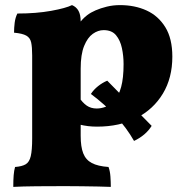

<svg xmlns="http://www.w3.org/2000/svg" viewBox="-20 -487 725 752"><path d="M32 245Q32 218 33.5 199.5Q35 181 39 167Q66 165 80.5 156.5Q95 148 100.5 124.5Q106 101 106 55V-270Q106 -303 102 -321Q98 -339 83 -347.5Q68 -356 35 -359Q35 -378 37.5 -398Q40 -418 48 -434Q122 -434 180 -444.5Q238 -455 262 -467Q279 -460 287.5 -444.5Q296 -429 296 -403Q296 -397 291.5 -381.5Q287 -366 278 -348L296 -326V45Q296 88 306 113.5Q316 139 339.5 151.5Q363 164 405 167Q411 183 412.5 204.5Q414 226 414 245Q395 244 364.5 243.5Q334 243 300 242.5Q266 242 234 242Q180 242 123.5 242.5Q67 243 32 245ZM360 9Q342 9 325 7Q308 5 288 0V-108Q303 -85 319.5 -73.5Q336 -62 359 -62Q376 -62 394.5 -69Q413 -76 429 -94Q445 -112 454.5 -146.5Q464 -181 464 -236Q464 -268 457.5 -298.5Q451 -329 434.5 -349Q418 -369 386 -369Q364 -369 343.5 -354.5Q323 -340 309.5 -307Q296 -274 296 -218L248 -318Q267 -363 285 -388.5Q303 -414 322 -428Q335 -438 354.5 -446.5Q374 -455 398.5 -461Q423 -467 450 -467Q508 -467 554 -446Q600 -425 627.5 -380.5Q655 -336 655 -265Q655 -182 618 -120.5Q581 -59 515 -25Q449 9 360 9ZM505 65Q476 14 433.5 -32Q391 -78 336 -119Q347 -136 364 -149.5Q381 -163 400 -171L574 6Q551 43 505 65Z"/></svg>

Font: Vollkorn Black
Style: Regular
Weight: 900
Designer: Friedrich Althausen
Foundry: Friedrich Althausen
Version: Version 5.000